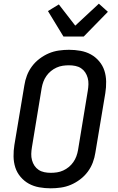

<svg xmlns="http://www.w3.org/2000/svg" viewBox="-20 -1013 640 1041"><path d="M255 8Q223 8 192.5 2.5Q162 -3 136.5 -17Q111 -31 91.5 -54Q72 -77 63 -105Q54 -133 53.5 -164.5Q53 -196 58 -227L112 -550Q116 -577 126 -603.5Q136 -630 153.5 -653.5Q171 -677 195 -695Q219 -713 245 -724Q271 -735 299 -739Q327 -743 354 -743Q386 -743 416.5 -737.5Q447 -732 472.5 -718Q498 -704 517.5 -681Q537 -658 546 -630Q555 -602 555.5 -570.5Q556 -539 551 -508L497 -185Q493 -158 483 -131.5Q473 -105 455.5 -81.5Q438 -58 414 -40Q390 -22 364 -11Q338 0 310 4Q282 8 255 8ZM255 -76Q272 -76 289 -78.5Q306 -81 322.5 -88.5Q339 -96 353 -107.5Q367 -119 377.5 -134Q388 -149 394 -165.5Q400 -182 403 -199L456 -521Q459 -539 459.5 -556.5Q460 -574 455.5 -590.5Q451 -607 442 -620.5Q433 -634 419.5 -643Q406 -652 389 -655.5Q372 -659 354 -659Q337 -659 320 -656.5Q303 -654 286.5 -646.5Q270 -639 256 -627.5Q242 -616 231.5 -601Q221 -586 215 -569.5Q209 -553 206 -536L153 -214Q150 -196 149.5 -178.5Q149 -161 153.5 -144.5Q158 -128 167 -114.5Q176 -101 189.5 -92Q203 -83 220 -79.5Q237 -76 255 -76ZM324 -815 240 -953 299 -989 388 -874 516 -993 565 -949 434 -815Z"/></svg>

Font: Iosevka Md Ex Obl
Style: Regular
Weight: 500
Width: 7
Italic angle: -9°
Monospace: yes
Designer: Belleve Invis
Foundry: Belleve Invis
Version: Version 32.5.0; ttfautohint (v1.8.4)